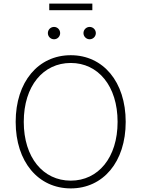

<svg xmlns="http://www.w3.org/2000/svg" viewBox="-20 -1047 793 1077"><path d="M377 9.8C558.1 9.8 685.1 -138.2 685.1 -363.3C685.1 -588.9 558.1 -737.3 377 -737.3C194.8 -737.3 67.9 -588.4 67.9 -363.3C67.9 -139.2 194.8 9.8 377 9.8ZM377 -33.7C221.7 -33.7 113.3 -163.6 113.3 -363.3C113.3 -565.9 223.1 -693.8 377 -693.8C530.3 -693.8 639.6 -564.9 639.6 -363.3C639.6 -162.1 530.3 -33.7 377 -33.7ZM482.9 -826.7C502 -826.7 517.6 -842.3 517.6 -861.3C517.6 -880.4 502 -896 482.9 -896C463.9 -896 448.2 -880.4 448.2 -861.3C448.2 -842.3 463.9 -826.7 482.9 -826.7ZM283.2 -826.7C302.2 -826.7 317.4 -842.3 317.4 -861.3C317.4 -880.4 302.2 -896 283.2 -896C263.7 -896 248.5 -880.4 248.5 -861.3C248.5 -842.3 263.7 -826.7 283.2 -826.7ZM498 -1026.9H256.3V-989.7H498Z"/></svg>

Font: Raveo ExtraLight
Style: Regular
Weight: 200
Designer: Jakub Foglar, Rasmus Andersson (Inter)
Foundry: Jakubfoglar.com
Version: Version 1.100;Glyphs 3.2.3 (3260)